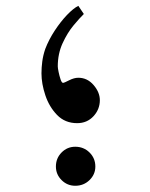

<svg xmlns="http://www.w3.org/2000/svg" viewBox="-20 -564 503 644"><path d="M314.9 -228Q314.9 -197.3 293.5 -174.1Q272 -150.9 238.8 -150.9Q198.2 -150.9 171.6 -178.2Q145 -205.6 132.1 -244.4Q119.1 -283.2 119.1 -317.9Q119.1 -337.4 121.8 -357.9Q124.5 -378.4 131.8 -399.9Q144 -431.6 163.8 -461.7Q183.6 -491.7 204.8 -513.9Q226.1 -536.1 242.7 -544.4L261.2 -517.1Q247.6 -503.9 226.8 -479Q206.1 -454.1 189.9 -418.9Q173.8 -383.8 173.8 -341.3Q173.8 -335.9 176.5 -322.8Q179.2 -309.6 183.1 -297.9Q187 -286.1 191.4 -286.1Q195.3 -286.1 211.9 -294.7Q228.5 -303.2 242.7 -303.2Q272.9 -303.2 293.9 -278.8Q314.9 -254.4 314.9 -228ZM299.8 -5.4Q299.8 21 280.3 40Q260.7 59.1 232.4 59.1Q205.6 59.1 186.5 40Q167.5 21 167.5 -5.4Q167.5 -33.2 186.5 -52.5Q205.6 -71.8 232.4 -71.8Q260.7 -71.8 280.3 -52.5Q299.8 -33.2 299.8 -5.4Z"/></svg>

Font: Scheherazade New Medium
Style: Regular
Weight: 500
Designer: SIL International
Foundry: SIL International
Version: Version 4.000